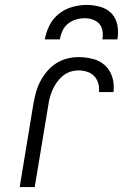

<svg xmlns="http://www.w3.org/2000/svg" viewBox="-20 -760 515 780"><path d="M60 0 116 -340Q120 -363 126.5 -386Q133 -409 144 -430Q155 -451 171.5 -470.5Q188 -490 208.5 -503Q229 -516 252.5 -522Q276 -528 298 -528Q329 -528 358 -520.5Q387 -513 407.5 -493.5Q428 -474 436.5 -445.5Q445 -417 441 -386H382Q384 -405 379 -422Q374 -439 362.5 -451Q351 -463 334 -468.5Q317 -474 298 -474Q282 -474 265.5 -468.5Q249 -463 235.5 -452Q222 -441 211.5 -426.5Q201 -412 194 -396Q187 -380 182.5 -364Q178 -348 176 -331L121 0ZM162 -600Q167 -629 181 -657Q195 -685 220 -704.5Q245 -724 274.5 -732Q304 -740 332 -740Q361 -740 388.5 -732Q416 -724 434 -704.5Q452 -685 457 -657Q462 -629 457 -600H396Q399 -617 396.5 -634Q394 -651 383.5 -663Q373 -675 357 -680.5Q341 -686 324 -686Q306 -686 288 -680.5Q270 -675 255.5 -663Q241 -651 233.5 -634Q226 -617 223 -600Z"/></svg>

Font: Iosevka QP Light
Style: Italic
Weight: 300
Italic angle: -9°
Designer: Belleve Invis
Foundry: Belleve Invis
Version: Version 20.0.0; ttfautohint (v1.8.4)